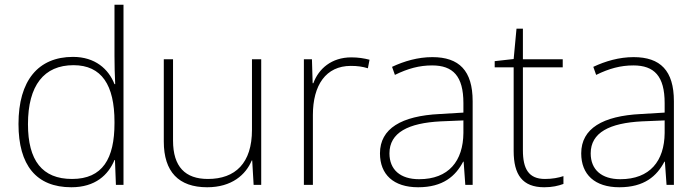

<svg xmlns="http://www.w3.org/2000/svg" viewBox="-20 -780 2945 810"><path d="M281 10C382 10 437 -42 463 -105H465L469 0H501V-760H463V-544C463 -506 464 -464 466 -425H463C438 -489 381 -540 288 -540C141 -540 58 -440 58 -257C58 -83 133 10 281 10ZM284 -25C158 -25 98 -103 98 -256C98 -420 166 -505 290 -505C409 -505 463 -421 463 -266V-260C463 -111 413 -25 284 -25Z M1082 -530H1043V-232C1043 -92 973 -25 857 -25C762 -25 710 -76 710 -187V-530H671V-183C671 -55 734 10 854 10C958 10 1017 -43 1042 -103H1044L1050 0H1082Z M1462 -538C1379 -538 1324 -490 1302 -429H1299L1296 -530H1262V0H1300V-295C1300 -421 1355 -502 1460 -502C1488 -502 1509 -499 1532 -492L1539 -528C1516 -534 1491 -538 1462 -538Z M1804 -539C1743 -539 1685 -522 1634 -498L1646 -464C1701 -491 1749 -504 1803 -504C1891 -504 1935 -459 1935 -345V-305L1835 -299C1674 -291 1583 -238 1583 -133C1583 -44 1640 10 1744 10C1849 10 1902 -37 1934 -98H1936L1943 0H1974V-353C1974 -482 1917 -539 1804 -539ZM1839 -268 1935 -272V-219C1934 -101 1873 -24 1748 -24C1669 -24 1623 -64 1623 -133C1623 -221 1703 -261 1839 -268Z M2279 -25C2210 -25 2186 -68 2186 -146V-496H2354V-530H2186V-659H2159L2147 -531L2067 -522V-496H2147V-143C2147 -43 2184 10 2276 10C2310 10 2335 4 2357 -4V-37C2336 -30 2310 -25 2279 -25Z M2653 -539C2592 -539 2534 -522 2483 -498L2495 -464C2550 -491 2598 -504 2652 -504C2740 -504 2784 -459 2784 -345V-305L2684 -299C2523 -291 2432 -238 2432 -133C2432 -44 2489 10 2593 10C2698 10 2751 -37 2783 -98H2785L2792 0H2823V-353C2823 -482 2766 -539 2653 -539ZM2688 -268 2784 -272V-219C2783 -101 2722 -24 2597 -24C2518 -24 2472 -64 2472 -133C2472 -221 2552 -261 2688 -268Z"/></svg>

Font: Noto Sans Sinhala UI ExtraLight
Style: Regular
Weight: 200
Designer: Jelle Bosma - Monotype Design Team
Foundry: Monotype Imaging Inc.
Version: Version 2.006